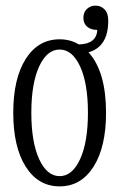

<svg xmlns="http://www.w3.org/2000/svg" viewBox="-20 -641 422 679"><path d="M362.8 -567.9Q362.8 -475.6 293 -456.1Q355 -387.7 355 -242.2Q355 -121.1 310.8 -51.5Q266.6 18.1 190.9 18.1Q115.2 18.1 71 -51.5Q26.9 -121.1 26.9 -242.2Q26.9 -363.3 71 -432.6Q115.2 -502 190.9 -502Q229 -502 258.8 -483.9Q321.3 -485.4 324.2 -535.2Q301.3 -535.2 288.1 -546.6Q274.9 -558.1 274.9 -578.1Q274.9 -597.7 287.4 -609.4Q299.8 -621.1 317.9 -621.1Q336.9 -621.1 349.9 -607.7Q362.8 -594.2 362.8 -567.9ZM118.4 -78.4Q146 -18.1 190.9 -18.1Q235.8 -18.1 263.4 -78.4Q291 -138.7 291 -242.2Q291 -345.7 263.4 -405.8Q235.8 -465.8 190.9 -465.8Q146 -465.8 118.4 -405.8Q90.8 -345.7 90.8 -242.2Q90.8 -138.7 118.4 -78.4Z"/></svg>

Font: Margherita Light
Style: Regular
Weight: 300
Designer: James Puckett
Foundry: Dunwich Type Founders
Version: Version 1.008;hotconv 1.0.109;makeotfexe 2.5.65596